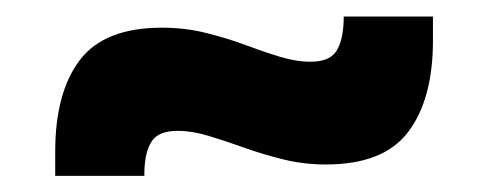

<svg xmlns="http://www.w3.org/2000/svg" viewBox="-20 -432 592 233"><path d="M375.6 -232.4Q348.5 -232.4 323.6 -238.6Q298.8 -244.7 276.3 -252.8Q253.7 -260.9 233.5 -267Q213.3 -273.2 195.4 -273.2Q172.8 -273.2 164.4 -260.9Q155.9 -248.6 155.2 -224.2V-218.6H47V-248Q47 -319.6 76.8 -359Q106.6 -398.4 176.5 -398.4Q204.3 -398.4 229.3 -392.2Q254.3 -386.1 276.7 -377.8Q299.1 -369.4 319.1 -363.3Q339.2 -357.1 356.9 -357.1Q379.8 -357.1 388.1 -369.9Q396.4 -382.6 397.1 -407.9V-411.9H505.4V-382.6Q505.4 -312 475.6 -272.2Q445.7 -232.4 375.6 -232.4Z"/></svg>

Font: Anek Kannada Medium
Style: Regular
Weight: 500
Designer: Vaishnavi Murthy, Maithili Shingre (Kannada) & Yesha Goshar (Latin)
Foundry: Ek Type
Version: Version 1.003